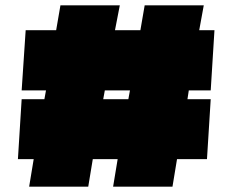

<svg xmlns="http://www.w3.org/2000/svg" viewBox="-20 -698 869 718"><path d="M76 -585H190L206 -678H428L410 -585H505L521 -678H742L725 -585H782L768 -360H686L681 -327H768L754 -103H642L625 0H403L420 -103H327L310 0H89L106 -103H47L61 -327H146L152 -360H61ZM466 -360H372L366 -327H460Z"/></svg>

Font: Erica One
Style: Regular
Weight: 400
Designer: Miguel Hernandez
Foundry: Miguel Hernandez
Version: Version 1.003